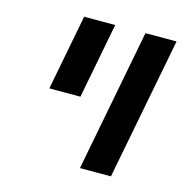

<svg xmlns="http://www.w3.org/2000/svg" viewBox="-93 -698 785 790"><g transform="rotate(15 300.0 -303.0)"><path d="M170.4 -606H302.7L240.7 -284.2H108.4ZM431.6 -606H564L446.8 0H314.9Z"/></g></svg>

Font: Cousine
Style: Bold Italic
Weight: 700
Italic angle: -12°
Monospace: yes
Designer: Steve Matteson
Foundry: Ascender Corporation
Version: Version 1.20